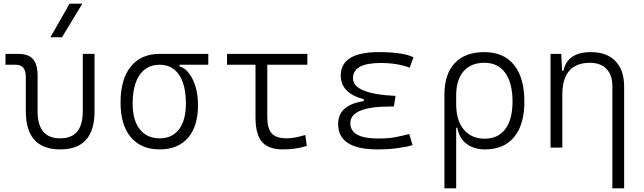

<svg xmlns="http://www.w3.org/2000/svg" viewBox="-20 -815 3556 1060"><path d="M312.5 9.8Q122.6 9.8 122.6 -200.2V-389.2Q122.6 -457.5 67.9 -457.5H10.3V-517.6H79.6Q136.2 -517.6 161.9 -488.8Q187.5 -460 187.5 -397V-200.2Q187.5 -51.3 312.5 -51.3Q437 -51.3 437 -200.2V-517.6H502V-200.2Q502 9.8 312.5 9.8ZM258.3 -609.4 364.3 -794.9H434.6L322.3 -609.4Z M861.8 9.8Q758.3 9.8 701.9 -57.9Q645.5 -125.5 645.5 -249Q645.5 -377.4 702.1 -447.5Q758.8 -517.6 861.8 -517.6H1129.9V-457.5H971.2V-448.7Q1000.5 -440.4 1023.4 -410.4Q1046.4 -380.4 1059.8 -335.2Q1073.2 -290 1073.2 -235.8Q1073.2 -118.2 1018.1 -54.2Q962.9 9.8 861.8 9.8ZM861.8 -51.3Q930.7 -51.3 968.5 -101.3Q1006.3 -151.4 1006.3 -242.7Q1006.3 -345.7 968.8 -401.6Q931.2 -457.5 861.8 -457.5Q790 -457.5 751.2 -401.6Q712.4 -345.7 712.4 -242.7Q712.4 -151.4 751.7 -101.3Q791 -51.3 861.8 -51.3Z M1541.5 9.8Q1461.9 9.8 1426.3 -32Q1390.6 -73.7 1390.6 -166.5V-457.5H1233.4V-517.6H1676.8V-457.5H1455.6V-168.5Q1455.6 -106.9 1479.7 -79.1Q1503.9 -51.3 1564.5 -51.3Q1604 -51.3 1665.5 -69.8L1673.8 -9.3Q1639.6 1 1608.6 5.4Q1577.6 9.8 1541.5 9.8Z M2063.5 9.8Q1846.7 9.8 1846.7 -130.4Q1846.7 -235.4 1988.3 -256.8V-267.1Q1861.3 -300.8 1861.3 -397.9Q1861.3 -527.3 2071.3 -527.3Q2204.1 -527.3 2262.7 -499L2241.7 -441.4Q2173.3 -467.3 2082 -467.3Q1928.7 -467.3 1928.7 -383.3Q1928.7 -296.4 2163.6 -285.6L2154.8 -227.1H2137.7Q1914.1 -227.1 1914.1 -135.3Q1914.1 -50.3 2067.4 -50.3Q2127.9 -50.3 2168 -58.6Q2208 -66.9 2239.3 -75.2L2257.8 -13.7Q2220.2 -2.9 2171.1 3.4Q2122.1 9.8 2063.5 9.8Z M2658.7 9.8Q2597.7 9.8 2556.9 -20Q2516.1 -49.8 2504.4 -109.9H2498.5V224.6H2433.6V-292Q2433.6 -405.8 2490.7 -466.6Q2547.9 -527.3 2654.3 -527.3Q2760.7 -527.3 2817.9 -456.5Q2875 -385.7 2875 -253.9Q2875 -127.4 2818.6 -58.8Q2762.2 9.8 2658.7 9.8ZM2498.5 -240.7Q2498.5 -149.4 2540.8 -99.4Q2583 -49.3 2655.3 -49.3Q2729.5 -49.3 2769.5 -102.3Q2809.6 -155.3 2809.6 -253.9Q2809.6 -357.4 2769.3 -412.8Q2729 -468.3 2654.3 -468.3Q2579.6 -468.3 2539.1 -421.4Q2498.5 -374.5 2498.5 -287.6Z M3360.8 224.6V-338.4Q3360.8 -400.9 3328.1 -434.6Q3295.4 -468.3 3237.3 -468.3Q3084.5 -468.3 3084.5 -292.5V0H3019.5V-517.6H3078.6L3083.5 -423.8H3090.3Q3112.3 -527.3 3242.7 -527.3Q3330.1 -527.3 3377.9 -477.5Q3425.8 -427.7 3425.8 -336.9V224.6Z"/></svg>

Font: CaskaydiaCove NFP Light
Style: Regular
Weight: 300
Designer: Aaron Bell
Foundry: Saja Typeworks
Version: Version 2111.001; VTT 6.35;Nerd Fonts 3.1.1